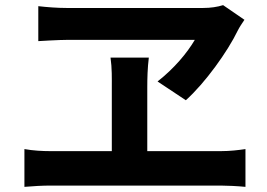

<svg xmlns="http://www.w3.org/2000/svg" viewBox="-20 -739 1040 747"><path d="M75 -12C110 -15 146 -17 176 -17H839C863 -17 905 -15 935 -12V-159C908 -155 875 -151 839 -151H553V-399C553 -434 554 -474 559 -515H410C416 -474 415 -433 415 -400V-151H176C145 -151 108 -153 75 -159ZM129 -579C129 -579 208 -584 247 -584H738C708 -533 658 -473 593 -422L703 -349C778 -416 866 -539 905 -620C912 -634 921 -647 931 -662L848 -719C826 -712 799 -708 771 -708H238C204 -708 163 -711 129 -715Z"/></svg>

Font: GenEiGothic-pro-Regular
Style: Bold
Weight: 700
Designer: Ryoko NISHIZUKA (kana & ideographs); Paul D. Hunt (Latin, Greek & Cyrillic); Wenlong ZHANG (bopomofo); Sandoll Communica
Foundry: Adobe Systems Incorporated; o_tamon
Version: Version 1.000.140830